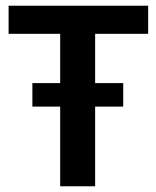

<svg xmlns="http://www.w3.org/2000/svg" viewBox="-20 -650 546 670"><path d="M497 -630V-532H312V-360H410V-278H312V0H190V-278H93V-360H190V-532H10V-630Z"/></svg>

Font: Mukta SemiBold
Style: Regular
Weight: 600
Designer: Girish Dalvi and Yashodeep Gholap
Foundry: Ek Type
Version: Version 2.538;PS 1.002;hotconv 16.6.51;makeotf.lib2.5.65220;